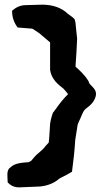

<svg xmlns="http://www.w3.org/2000/svg" viewBox="-20 -739 445 824"><path d="M12 24 13 44C25 56 40 66 64 65L138 62C176 62 212 48 234 28C236 27 238 26 241 24L253 18C265 12 278 5 289 -2C295 -46 300 -92 303 -139C306 -159 310 -182 312 -196V-197C313 -207 319 -218 325 -231C335 -254 338 -266 353 -276C371 -289 389 -308 392 -333C394 -355 373 -369 364 -380V-381C362 -384 361 -387 360 -390V-391L359 -392C343 -418 323 -436 304 -453L308 -513L311 -573L305 -630C305 -640 302 -651 300 -657C291 -666 282 -672 271 -680C244 -706 206 -719 161 -719L91 -717C64 -717 46 -705 32 -693V-686C33 -660 43 -637 56 -621L118 -616C127 -612 136 -604 149 -596L195 -557V-439C201 -398 230 -376 253 -358C259 -350 268 -342 272 -335C253 -316 234 -293 218 -269H217C215 -265 211 -259 207 -255C200 -234 194 -214 194 -191C193 -178 192 -159 191 -144L189 -127C186 -124 179 -116 174 -111V-110L173 -109C167 -100 153 -89 136 -74C128 -66 123 -60 114 -49C112 -48 106 -45 103 -43C82 -41 44 -41 24 -20C15 -14 10 -3 12 24Z"/></svg>

Font: Vapor
Style: ExBd
Weight: 800
Foundry: Cannot Into Space Fonts
Version: Version 0.179